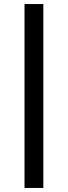

<svg xmlns="http://www.w3.org/2000/svg" viewBox="-20 -720 334 948"><path d="M101 208V-700H194V208Z"/></svg>

Font: Red Hat Display Medium
Style: Regular
Weight: 500
Designer: Pentagram / MCKL
Foundry: Pentagram / MCKL
Version: Version 1.005; Red Hat Display Medium